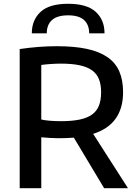

<svg xmlns="http://www.w3.org/2000/svg" viewBox="-20 -994 720 1014"><path d="M370 -267Q331 -264 287 -264Q270 -264 244.5 -265.5Q219 -267 198 -269V0H84V-735Q186 -750 280 -750Q372 -750 438 -736Q504 -722 547 -692.5Q590 -663 610 -617Q630 -571 630 -507Q630 -337 472 -287L656 0H530ZM302 -354Q360 -354 400.5 -362.5Q441 -371 466 -389Q491 -407 502.5 -436Q514 -465 514 -507Q514 -547 502.5 -576Q491 -605 465.5 -623Q440 -641 399.5 -649.5Q359 -658 302 -658Q278 -658 248.5 -656Q219 -654 198 -651V-363Q212 -359 241 -356.5Q270 -354 302 -354ZM451 -818Q451 -863 424 -888Q397 -913 340 -913Q282 -913 254.5 -888Q227 -863 227 -818H148Q148 -888 194 -931Q240 -974 340 -974Q439 -974 485.5 -931.5Q532 -889 532 -818Z"/></svg>

Font: Encode Sans Normal
Style: Medium
Weight: 500
Designer: Pablo Impallari, Andres Torresi
Foundry: Pablo Impallari, Andres Torresi
Version: Version 1.000; ttfautohint (v1.00) -l 8 -r 50 -G 200 -x 14 -